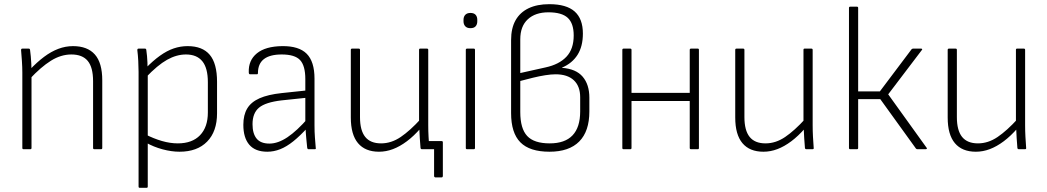

<svg xmlns="http://www.w3.org/2000/svg" viewBox="-20 -715 5019 920"><path d="M432 0Q426 0 426 -6V-326Q426 -392 400.5 -423Q375 -454 322 -454Q272 -454 224 -424Q176 -394 122 -336V-380Q157 -417 191 -442.5Q225 -468 259.5 -481Q294 -494 330 -494Q399 -494 434.5 -454Q470 -414 470 -330V-6Q470 0 464 0ZM93 0Q87 0 87 -6V-367Q87 -393 85 -422.5Q83 -452 81 -475Q81 -482 87 -482H118Q123 -482 124 -476Q126 -463 127.5 -445.5Q129 -428 130 -410Q131 -392 131 -375V-359V-6Q131 0 125 0Z M840 12Q802 12 759 0.5Q716 -11 679 -32L677 -71Q716 -51 755.5 -39.5Q795 -28 832 -28Q901 -28 938.5 -67Q976 -106 976 -176V-321Q976 -389 949.5 -421.5Q923 -454 871 -454Q826 -454 780.5 -428.5Q735 -403 678 -343V-388Q713 -424 746.5 -448Q780 -472 812.5 -483Q845 -494 879 -494Q950 -494 985 -452.5Q1020 -411 1020 -323V-172Q1020 -85 972.5 -36.5Q925 12 840 12ZM650 185Q644 185 644 179V-371Q644 -395 642.5 -423Q641 -451 638 -475Q638 -482 644 -482H675Q680 -482 681 -476Q683 -462 684.5 -446Q686 -430 686.5 -415Q687 -400 687 -387L688 -364V179Q688 185 682 185Z M1458 0Q1455 0 1453.5 -2.5Q1452 -5 1452 -7Q1450 -26 1447.5 -52.5Q1445 -79 1444 -105L1443 -125V-336Q1443 -400 1418 -427Q1393 -454 1330 -454Q1216 -454 1216 -365Q1216 -359 1211 -359H1178Q1172 -359 1172 -369Q1170 -426 1211 -459.5Q1252 -493 1332 -494Q1412 -495 1449.5 -457.5Q1487 -420 1487 -338V-114Q1487 -83 1489 -56.5Q1491 -30 1493 -6Q1495 0 1488 0ZM1261 12Q1203 12 1174.5 -21.5Q1146 -55 1146 -117Q1146 -164 1164.5 -195Q1183 -226 1223.5 -244Q1264 -262 1330 -269L1453 -282V-247L1329 -234Q1252 -225 1221 -199Q1190 -173 1190 -120Q1190 -75 1209.5 -51Q1229 -27 1271 -27Q1312 -27 1357.5 -57.5Q1403 -88 1457 -150V-107Q1418 -64 1385.5 -38Q1353 -12 1322.5 0Q1292 12 1261 12Z M2066 135Q2064 135 2062 133Q2060 131 2060 129V0H2007L2034 -39H2096Q2099 -39 2100.5 -37.5Q2102 -36 2102 -33V129Q2102 131 2100.5 133Q2099 135 2096 135ZM1796 12Q1730 12 1695.5 -29Q1661 -70 1661 -152V-476Q1661 -482 1667 -482H1699Q1705 -482 1705 -476V-154Q1705 -90 1730 -59Q1755 -28 1806 -28Q1855 -28 1900 -58.5Q1945 -89 1997 -146L1996 -101Q1963 -63 1929.5 -38Q1896 -13 1863 -0.5Q1830 12 1796 12ZM2002 0Q1996 0 1995 -6Q1993 -30 1991.5 -53.5Q1990 -77 1989 -102L1988 -124V-476Q1988 -482 1993 -482H2026Q2032 -482 2032 -476V-115Q2032 -87 2033.5 -60Q2035 -33 2037 -6Q2038 0 2031 0Z M2218 0Q2212 0 2212 -6V-476Q2212 -482 2218 -482H2250Q2256 -482 2256 -476V-6Q2256 0 2250 0ZM2234 -580Q2218 -580 2209.5 -589Q2201 -598 2201 -613V-620Q2201 -635 2209.5 -644Q2218 -653 2234 -653Q2251 -653 2259 -644Q2267 -635 2267 -620V-613Q2267 -598 2259 -589Q2251 -580 2234 -580Z M2613 12Q2518 12 2473.5 -33Q2429 -78 2429 -173V-523Q2429 -580 2450.5 -618Q2472 -656 2513 -675.5Q2554 -695 2612 -695Q2694 -695 2733.5 -660Q2773 -625 2773 -554Q2773 -493 2747.5 -452.5Q2722 -412 2673 -391V-390Q2740 -385 2772 -347.5Q2804 -310 2804 -247V-181Q2804 -86 2755.5 -37Q2707 12 2613 12ZM2614 -28Q2687 -28 2723.5 -66.5Q2760 -105 2760 -181V-249Q2760 -302 2729.5 -330.5Q2699 -359 2642 -359Q2621 -359 2592.5 -354.5Q2564 -350 2533.5 -342.5Q2503 -335 2473 -327V-178Q2473 -99 2506 -63.5Q2539 -28 2614 -28ZM2473 -365 2594 -392Q2659 -406 2694 -443Q2729 -480 2729 -545Q2729 -603 2700.5 -629.5Q2672 -656 2608 -656Q2545 -656 2509 -622.5Q2473 -589 2473 -527Z M3291 0Q3285 0 3285 -6V-476Q3285 -482 3291 -482H3324Q3329 -482 3329 -476V-6Q3329 0 3324 0ZM2968 0Q2962 0 2962 -6V-476Q2962 -482 2968 -482H3000Q3006 -482 3006 -476V-6Q3006 0 3000 0ZM2997 -231V-270H3295V-231Z M3638 12Q3572 12 3537.5 -29Q3503 -70 3503 -152V-476Q3503 -482 3509 -482H3541Q3547 -482 3547 -476V-154Q3547 -90 3572 -59Q3597 -28 3648 -28Q3697 -28 3742 -58.5Q3787 -89 3839 -146L3838 -101Q3805 -63 3771.5 -38Q3738 -13 3705 -0.5Q3672 12 3638 12ZM3844 0Q3838 0 3837 -6Q3835 -30 3833.5 -53.5Q3832 -77 3831 -102L3830 -124V-476Q3830 -482 3835 -482H3868Q3874 -482 3874 -476V-115Q3874 -87 3875.5 -60Q3877 -33 3879 -6Q3880 0 3873 0Z M4420 -7Q4423 -5 4421 -2.5Q4419 0 4416 0H4376Q4372 0 4369 -3L4198 -240H4092V-6Q4092 0 4086 0H4054Q4048 0 4048 -6V-677Q4048 -683 4054 -683H4086Q4092 -683 4092 -677V-277H4196L4348 -479Q4351 -482 4355 -482H4394Q4397 -482 4398.5 -480Q4400 -478 4397 -475L4236 -263Z M4656 12Q4590 12 4555.5 -29Q4521 -70 4521 -152V-476Q4521 -482 4527 -482H4559Q4565 -482 4565 -476V-154Q4565 -90 4590 -59Q4615 -28 4666 -28Q4715 -28 4760 -58.5Q4805 -89 4857 -146L4856 -101Q4823 -63 4789.5 -38Q4756 -13 4723 -0.5Q4690 12 4656 12ZM4862 0Q4856 0 4855 -6Q4853 -30 4851.5 -53.5Q4850 -77 4849 -102L4848 -124V-476Q4848 -482 4853 -482H4886Q4892 -482 4892 -476V-115Q4892 -87 4893.5 -60Q4895 -33 4897 -6Q4898 0 4891 0Z"/></svg>

Font: Sofia Sans ExtraLight
Style: Regular
Weight: 250
Version: Version 4.100-B